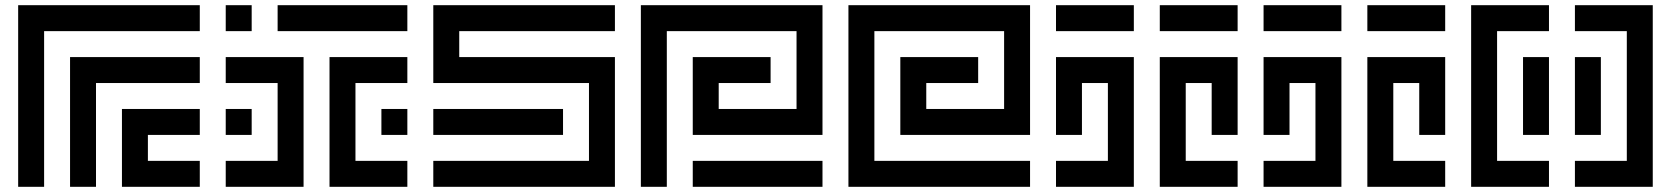

<svg xmlns="http://www.w3.org/2000/svg" viewBox="-20 -720 6440 740"><path d="M50 -700V0H150V-600H750V-700ZM250 -500V0H350V-400H750V-500ZM450 -300V0H750V-100H550V-200H750V-300Z M850 -700V-600H950V-700ZM1050 -600H1550V-700H1050ZM850 -400H1050V-100H850V0H1150V-500H850ZM1250 -500V0H1550V-100H1350V-400H1550V-500ZM850 -300V-200H950V-300ZM1550 -200V-300H1450V-200Z M2350 -700H1650V-400H2250V-100H1650V0H2350V-500H1750V-600H2350ZM1650 -300V-200H2150V-300Z M3150 -700H2450V0H2550V-600H3050V-300H2750V-400H2950V-500H2650V-200H3150ZM3150 0V-100H2650V0Z M3950 -700H3250V0H3950V-100H3350V-600H3850V-300H3550V-400H3750V-500H3450V-200H3950Z M4350 -600V-700H4050V-600ZM4450 -600H4750V-700H4450ZM4050 -500V-200H4150V-400H4250V-100H4050V0H4350V-500ZM4450 -500V0H4750V-100H4550V-400H4650V-200H4750V-500Z M5150 -600V-700H4850V-600ZM5250 -600H5550V-700H5250ZM4850 -500V-200H4950V-400H5050V-100H4850V0H5150V-500ZM5250 -500V0H5550V-100H5350V-400H5450V-200H5550V-500Z M5650 -700V0H5950V-100H5750V-600H5950V-700ZM6050 -700V-600H6250V-100H6050V0H6350V-700ZM5950 -200V-500H5850V-200ZM6050 -500V-200H6150V-500Z"/></svg>

Font: Mourier
Style: Regular
Weight: 400
Designer: Eric Mourier
Foundry: Velvetyne Type Foundry
Version: Version 2.000;hotconv 1.0.109;makeotfexe 2.5.65596